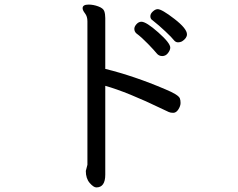

<svg xmlns="http://www.w3.org/2000/svg" viewBox="-20 -752 1040 839"><path d="M576 -606Q567 -614 567 -626Q567 -636 576.5 -646.5Q586 -657 598 -657Q619 -657 671.5 -610.5Q724 -564 724 -544Q724 -533 714 -520Q704 -507 689 -507Q674 -507 664.5 -519Q655 -531 627 -560Q599 -589 576 -606ZM758 -567Q747 -567 739 -577.5Q731 -588 703 -614.5Q675 -641 647 -663Q637 -669 637 -681Q637 -692 648 -702Q659 -712 669 -712Q687 -712 742 -669.5Q797 -627 797 -602Q797 -585 775 -571Q767 -567 758 -567ZM401 67Q389 67 372 47.5Q355 28 355 -5L362 -32V-659Q362 -680 351.5 -693.5Q341 -707 341 -716Q341 -732 367 -732Q388 -732 409.5 -724Q431 -716 435.5 -703.5Q440 -691 440 -673V-451Q566 -420 702 -362Q760 -338 766 -322Q769 -314 769 -302Q769 -289 759.5 -274Q750 -259 737 -259Q725 -259 717.5 -262.5Q710 -266 691 -275Q536 -350 440 -377V11Q440 67 401 67Z"/></svg>

Font: LXGW WenKai Medium
Style: Regular
Weight: 500
Designer: LXGW / Fontworks Inc.
Foundry: LXGW / Fontworks Inc.
Version: Version 1.501; October 10, 2024